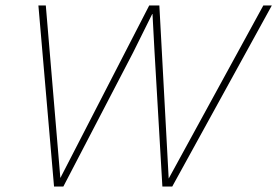

<svg xmlns="http://www.w3.org/2000/svg" viewBox="-20 -680 1011 700"><path d="M177 0 120 -660H147L200 -31L524 -660H561L595 -29L940 -660H971L608 0H572L543 -498L536 -629H535L465 -488L211 0Z"/></svg>

Font: Elaine Sans ExtraLight
Style: Italic
Weight: 275
Italic angle: -13°
Designer: Wei Huang
Foundry: Wei Huang
Version: Version 2.001;December 24, 2019;FontCreator 12.0.0.2547 64-b